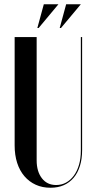

<svg xmlns="http://www.w3.org/2000/svg" viewBox="-20 -873 448 902"><path d="M48.8 -699V-189.8Q48.8 -144.5 60.6 -107.8Q72.5 -71 94.8 -45.1Q117 -19.2 147.9 -5.1Q178.8 9 217.5 9Q252.5 9 279.9 -3.2Q307.2 -15.5 326.2 -38Q345.2 -60.5 355.5 -93.5Q365.8 -126.5 365.8 -168V-699H359.8V-165Q359.8 -128.2 351.1 -98.6Q342.5 -69 326.8 -47.8Q311 -26.5 290 -15.1Q269 -3.8 243.8 -3.8Q201.2 -3.8 176.8 -35.6Q152.2 -67.5 152.2 -119.8V-699ZM266.5 -741.5 359.8 -853H290.8L260.5 -741.5ZM161.5 -741.5 254.5 -853H185.8L155.5 -741.5Z"/></svg>

Font: Moniqa Black
Style: Regular
Weight: 900
Designer: Rajesh Rajput
Foundry: Rajesh Rajput
Version: Version 1.000